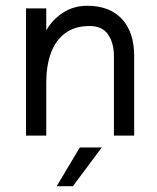

<svg xmlns="http://www.w3.org/2000/svg" viewBox="-20 -469 544 664"><path d="M70 -440H140V-364Q162 -402 198.5 -425.5Q235 -449 282 -449Q359 -449 401.5 -403.5Q444 -358 444 -275V0H374V-275Q374 -320 354 -349.5Q334 -379 290 -379Q238 -379 204.5 -353.5Q171 -328 155.5 -284Q140 -240 140 -184V0H70ZM256 41H332L232 175H176Z"/></svg>

Font: Teachers[wght]
Style: Regular
Weight: 400
Designer: Alfredo Marco Pradil & Chank Diesel
Version: Version 1.000;Glyphs 3.1.2 (3151)